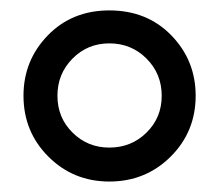

<svg xmlns="http://www.w3.org/2000/svg" viewBox="-20 -828 419 367"><path d="M189 -481Q120.1 -481 72.5 -528.6Q24.9 -576.2 24.9 -645Q24.9 -712.4 71.3 -760.3Q117.7 -808.1 189 -808.1Q261.2 -808.1 307.6 -760.3Q354 -712.4 354 -645Q354 -576.2 306.2 -528.6Q258.3 -481 189 -481ZM189 -545.9Q231 -545.9 260 -574.5Q289.1 -603 289.1 -645Q289.1 -687 260 -716.1Q231 -745.1 189 -745.1Q147.5 -745.1 118.7 -716.1Q89.8 -687 89.8 -645Q89.8 -603 118.7 -574.5Q147.5 -545.9 189 -545.9Z"/></svg>

Font: Gruenseis Font Medium
Style: Regular
Weight: 500
Designer: Jeremy Tribby
Foundry: Tribby Type
Version: Version 1.408;Glyphs 3.1.2 (3151)